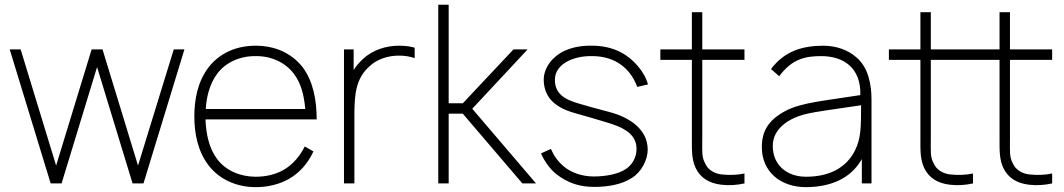

<svg xmlns="http://www.w3.org/2000/svg" viewBox="-20 -770 4468 806"><path d="M709.4 -562.5 559.4 -75 410.4 -562.5H364.6L215.6 -75L66.7 -562.5H20.8L192.7 0H238.5L387.5 -488.5L536.5 0H582.3L754.2 -562.5Z M1175 -59.4C1138.5 -37.5 1096.9 -28.1 1053.1 -28.1C989.6 -28.1 928.1 -53.1 891.7 -102.1C857.3 -147.9 844.8 -208.3 842.7 -268.8H1309.4C1309.4 -349 1294.8 -429.2 1250 -488.5C1202.1 -549 1132.3 -578.1 1053.1 -578.1C974 -578.1 904.2 -549 856.3 -488.5C809.4 -427.1 795.8 -352.1 795.8 -281.2C795.8 -211.5 809.4 -135.4 856.3 -75C902.1 -15.6 975 15.6 1053.1 15.6C1102.1 15.6 1150 5.2 1192.7 -18.8C1234.4 -42.7 1270.8 -80.2 1295.8 -134.4L1259.4 -155.2C1237.5 -111.5 1208.3 -80.2 1175 -59.4ZM891.7 -460.4C928.1 -509.4 989.6 -535.4 1053.1 -534.4C1115.6 -535.4 1177.1 -509.4 1213.5 -460.4C1243.8 -420.8 1256.2 -370.8 1261.5 -312.5H843.8C846.9 -366.7 861.5 -419.8 891.7 -460.4Z M1654.2 -578.1C1600 -578.1 1544.8 -560.4 1504.2 -522.9C1487.5 -507.3 1475 -492.7 1464.6 -476V-562.5H1424V0H1467.7V-299C1468.8 -378.1 1475 -441.7 1531.2 -491.7C1561.5 -520.8 1607.3 -536.5 1654.2 -536.5C1678.1 -536.5 1700 -533.3 1720.8 -526V-569.8C1700 -576 1678.1 -578.1 1654.2 -578.1Z M1863.5 -292.7H1922.9L2172.9 0H2230.2L1962.5 -313.5L2194.8 -562.5H2135.4L1922.9 -336.5H1863.5V-750H1819.8V0H1863.5Z M2700 -415.6C2687.5 -466.7 2638.5 -524 2585.4 -551C2549 -569.8 2507.3 -578.1 2467.7 -578.1C2428.1 -579.2 2387.5 -574 2349 -556.2C2301 -534.4 2262.5 -486.5 2262.5 -435.4C2262.5 -400 2275 -362.5 2307.3 -336.5C2341.7 -308.3 2380.2 -299 2416.7 -288.5C2460.4 -276 2493.8 -266.7 2519.8 -258.3C2592.7 -237.5 2652.1 -210.4 2652.1 -144.8C2652.1 -110.4 2635.4 -79.2 2607.3 -60.4C2575 -38.5 2520.8 -29.2 2472.9 -29.2C2424 -29.2 2377.1 -44.8 2344.8 -72.9C2318.8 -95.8 2305.2 -116.7 2292.7 -144.8L2251 -126C2263.5 -96.9 2287.5 -61.5 2313.5 -40.6C2365.6 1 2417.7 14.6 2475 14.6C2530.2 14.6 2589.6 5.2 2632.3 -22.9C2672.9 -47.9 2699 -99 2699 -141.7C2699 -226 2625 -277.1 2537.5 -300C2482.3 -314.6 2443.8 -325 2416.7 -333.3C2347.9 -352.1 2309.4 -377.1 2309.4 -435.4C2309.4 -500 2385.4 -536.5 2466.7 -534.4C2553.1 -534.4 2622.9 -491.7 2655.2 -405.2Z M2928.1 -518.8H3105.2V-562.5H2928.1V-718.8H2884.4V-562.5H2752.1V-518.8H2884.4V-186.5C2884.4 -137.5 2883.3 -102.1 2900 -65.6C2919.8 -22.9 2957.3 -1 3006.3 5.2C3039.6 9.4 3071.9 7.3 3105.2 0V-41.7C3077.1 -35.4 3042.7 -34.4 3011.5 -37.5C2979.2 -40.6 2951 -57.3 2939.6 -85.4C2925 -111.5 2928.1 -137.5 2928.1 -186.5Z M3638.5 0V-352.1C3638.5 -415.6 3625 -487.5 3575 -529.2C3540.6 -560.4 3489.6 -578.1 3436.5 -578.1C3352.1 -578.1 3274 -557.3 3216.7 -480.2L3251 -450C3307.3 -526 3365.6 -534.4 3428.1 -534.4C3519.8 -534.4 3594.8 -486.5 3591.7 -370.8C3450 -347.9 3344.8 -340.6 3277.1 -304.2C3207.3 -266.7 3178.1 -221.9 3178.1 -152.1C3178.1 -47.9 3258.3 15.6 3362.5 15.6C3463.5 15.6 3551 -18.8 3597.9 -102.1V0ZM3569.8 -139.6C3532.3 -63.5 3458.3 -28.1 3363.5 -28.1C3282.3 -28.1 3224 -78.1 3224 -157.3C3224 -229.2 3289.6 -276 3374 -293.8C3400 -300 3471.9 -310.4 3594.8 -328.1C3594.8 -234.4 3593.8 -188.5 3569.8 -139.6Z M4219.8 -518.8H4396.9V-562.5H4219.8V-718.8H4176V-562.5H3887.5V-718.8H3843.8V-562.5H3711.5V-518.8H3843.8V-186.5C3843.8 -137.5 3842.7 -102.1 3859.4 -65.6C3879.2 -22.9 3916.7 -1 3965.6 5.2C3999 9.4 4031.3 7.3 4064.6 0V-41.7C4036.5 -35.4 4002.1 -34.4 3970.8 -37.5C3938.5 -40.6 3910.4 -57.3 3899 -85.4C3884.4 -111.5 3887.5 -137.5 3887.5 -186.5V-518.8H4176V-186.5C4176 -137.5 4175 -102.1 4191.7 -65.6C4211.5 -22.9 4249 -1 4297.9 5.2C4331.2 9.4 4363.5 7.3 4396.9 0V-41.7C4368.8 -35.4 4334.4 -34.4 4303.1 -37.5C4270.8 -40.6 4242.7 -57.3 4231.2 -85.4C4216.7 -111.5 4219.8 -137.5 4219.8 -186.5Z"/></svg>

Font: Manrope Thin
Style: Regular
Weight: 100
Width: 4
Designer: Michael Sharanda
Foundry: Michael Sharanda
Version: Version 2.000;PS 002.000;hotconv 1.0.88;makeotf.lib2.5.64775